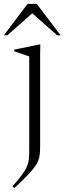

<svg xmlns="http://www.w3.org/2000/svg" viewBox="-59 -738 335 998"><path d="M93 -444.5Q87.5 -446.5 74.8 -451Q62 -455.5 46.2 -460.8Q30.5 -466 15 -471V-480L146.5 -507H150.5L149.5 -448V26Q149.5 48.5 147.5 65.8Q145.5 83 139 99Q132.5 115 118 134Q103.5 153 78.8 178.2Q54 203.5 15.5 239.5L6 231Q37 195 54.5 171.5Q72 148 80.2 129.8Q88.5 111.5 90.8 91.5Q93 71.5 93 42.5ZM-39 -554.5 84.5 -718H132L256 -554.5H238L95 -681H122.5L-21 -554.5Z"/></svg>

Font: Newsreader 60pt Light
Style: Regular
Weight: 300
Designer: Hugues Gentile
Foundry: Production Type
Version: Version 1.003